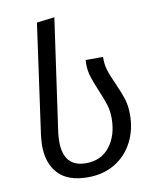

<svg xmlns="http://www.w3.org/2000/svg" viewBox="-85 -813 735 893"><g transform="rotate(-10 282.5 -367.0)"><path d="M149 -737 233 -747 158 -218Q155 -194 155 -173Q155 -53 261 -53Q333 -53 373.5 -105.5Q414 -158 414 -239Q414 -273 405 -302Q396 -331 377 -376Q359 -418 350 -447Q341 -476 341 -509L342 -526H424Q423 -493 431.5 -464.5Q440 -436 459 -395Q480 -348 490.5 -315.5Q501 -283 501 -241Q501 -170 471.5 -112Q442 -54 387 -20.5Q332 13 258 13Q165 13 119 -35.5Q73 -84 73 -170Q73 -185 77 -221Z"/></g></svg>

Font: FiraGO Book
Style: Italic
Weight: 350
Italic angle: -8°
Designer: bBox Type GmbH
Foundry: bBox Type GmbH
Version: Version 1.001